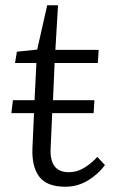

<svg xmlns="http://www.w3.org/2000/svg" viewBox="-20 -694 434 728"><path d="M228 14Q157 14 128.5 -24.5Q100 -63 103 -133L109 -265H23L29 -314H111L118 -455H37L44 -498L121 -506L159 -674H200L190 -505H354L351 -455H187L181 -314H338L335 -265H178L172 -133Q167 -41 241 -41Q271 -41 298 -57Q325 -73 349 -99L378 -68Q352 -33 313 -9.5Q274 14 228 14Z"/></svg>

Font: Literata 12pt Light
Style: Italic
Weight: 300
Italic angle: -2°
Designer: Latin by Veronika Burian and Jose Scaglione. Greek by Irene Vlachou. Cyrillic by Vera Evstafieva
Foundry: TypeTogether
Version: Version 3.002